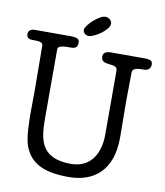

<svg xmlns="http://www.w3.org/2000/svg" viewBox="-103 -1056 990 1153"><g transform="rotate(10 392.0 -479.0)"><path d="M486 -936C486 -953 471 -972 445 -972C407 -972 331 -900 331 -872C331 -856 346 -841 366 -841C400 -841 486 -897 486 -936ZM194 -729C194 -754 235 -754 277 -754C304 -754 314 -768 314 -790C314 -813 300 -821 258 -821H39C27 -821 2 -815 2 -790C2 -762 22 -759 39 -759C79 -759 102 -757 102 -734C102 -644 104 -556 104 -467C104 -422 103 -377 103 -334C103 -261 105 -173 123 -125C159 -30 237 14 393 14C550 14 658 -74 658 -272C658 -345 656 -419 656 -492C656 -554 658 -607 658 -670C658 -695 685 -700 732 -700C748 -700 769 -710 769 -736C769 -759 760 -767 718 -767H515C486 -767 468 -756 468 -736C468 -712 476 -700 515 -696C555 -692 567 -686 567 -663V-272C567 -172 523 -66 394 -66C200 -66 194 -190 194 -323Z"/></g></svg>

Font: Life Savers
Style: ExtraBold
Weight: 800
Designer: Pablo Impallari, Rodrigo Fuenzalida, Brenda Gallo
Foundry: Pablo Impallari, Rodrigo Fuenzalida, Brenda Gallo
Version: Version 3.000